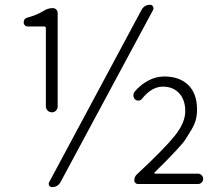

<svg xmlns="http://www.w3.org/2000/svg" viewBox="-20 -762 916 795"><path d="M169.9 -321.3V-644.5Q169.9 -652.3 163.1 -652.3H94.7Q87.9 -652.3 83 -657.2Q78.1 -662.1 78.1 -668.9Q78.1 -685.5 94.7 -689.5Q131.8 -699.2 160.2 -716.8Q178.7 -728.5 198.2 -728.5Q207 -728.5 212.9 -722.7Q218.8 -716.8 218.8 -708V-321.3Q218.8 -311.5 211.9 -304.2Q205.1 -296.9 194.8 -296.9Q184.6 -296.9 177.2 -304.2Q169.9 -311.5 169.9 -321.3ZM195.3 12.7Q187.5 12.7 183.6 5.9Q181.6 2.9 181.6 -1Q181.6 -3.9 183.6 -7.8L566.4 -721.7Q578.1 -742.2 601.6 -742.2Q609.4 -742.2 613.3 -735.4Q617.2 -728.5 614.3 -721.7L230.5 -7.8Q218.8 12.7 195.3 12.7ZM550.8 0Q544.9 0 540.5 -4.4Q536.1 -8.8 536.1 -14.6Q536.1 -30.3 546.9 -40Q660.2 -145.5 703.6 -199.7Q747.1 -253.9 747.1 -301.8Q747.1 -348.6 721.7 -376Q696.3 -403.3 654.3 -403.3Q608.4 -403.3 568.4 -353.5Q563.5 -346.7 555.2 -345.7Q546.9 -344.7 540 -349.6Q532.2 -357.4 532.2 -368.2Q532.2 -375 536.1 -380.9Q560.5 -410.2 592.8 -427.7Q625 -445.3 660.2 -445.3Q722.7 -445.3 759.3 -410.2Q795.9 -375 795.9 -307.6Q795.9 -287.1 791 -267.1Q786.1 -247.1 772 -223.6Q757.8 -200.2 748 -185.1Q738.3 -169.9 710.9 -140.6Q683.6 -111.3 670.4 -98.1Q657.2 -85 620.1 -47.9Q619.1 -46.9 619.6 -44.9Q620.1 -43 622.1 -43H799.8Q808.6 -43 814.9 -36.6Q821.3 -30.3 821.3 -21.5Q821.3 -12.7 814.9 -6.3Q808.6 0 799.8 0Z"/></svg>

Font: irohamaru Light
Style: Regular
Weight: 200
Designer: [Source Han Sans]
Ryoko NISHIZUKA  (kana & ideographs); Paul D. Hunt (Latin, Greek & Cyrillic); Wenlong ZHANG  (bopomofo
Version: Version 1.01